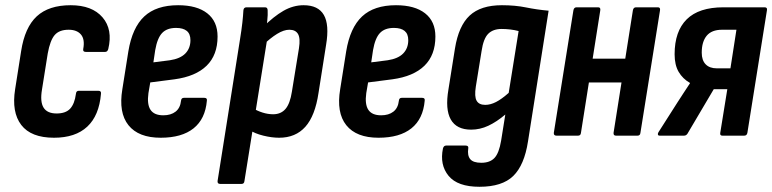

<svg xmlns="http://www.w3.org/2000/svg" viewBox="-20 -520 2960 736"><path d="M187 8Q99 8 61.5 -41Q24 -90 38 -178L61 -324Q75 -415 121 -457.5Q167 -500 251 -500Q333 -500 373 -453.5Q413 -407 395 -332Q392 -321 383 -321H309Q297 -321 299 -332Q306 -369 290.5 -387.5Q275 -406 243 -406Q207 -406 189.5 -385.5Q172 -365 163 -315L141 -177Q133 -130 147 -107.5Q161 -85 197 -85Q232 -85 249 -103.5Q266 -122 271 -160Q272 -172 282 -172H357Q369 -172 367 -160Q360 -77 314.5 -34.5Q269 8 187 8Z M596 8Q511 8 472.5 -40Q434 -88 449 -178L472 -323Q487 -414 533 -457Q579 -500 663 -500Q735 -500 774.5 -469Q814 -438 814 -380Q814 -309 772 -268Q730 -227 649 -216L556 -204L549 -163Q543 -120 557 -99Q571 -78 606 -78Q635 -78 653 -92Q671 -106 674 -134Q675 -145 685 -145H763Q775 -145 773 -134Q767 -64 722 -28Q677 8 596 8ZM568 -281 631 -289Q671 -295 690.5 -315Q710 -335 710 -366Q710 -390 696 -401.5Q682 -413 655 -413Q620 -413 601.5 -393.5Q583 -374 575 -328Z M1050 8Q1022 8 989.5 0Q957 -8 936 -22L948 -106Q966 -95 986.5 -88.5Q1007 -82 1027 -82Q1057 -82 1074.5 -102.5Q1092 -123 1099 -169L1126 -335Q1132 -373 1122.5 -389.5Q1113 -406 1089 -406Q1068 -406 1042 -390Q1016 -374 986 -345L987 -415Q1029 -457 1066.5 -478.5Q1104 -500 1144 -500Q1200 -500 1221.5 -462.5Q1243 -425 1230 -348L1201 -164Q1188 -76 1150.5 -34Q1113 8 1050 8ZM824 185Q813 185 814 174L900 -369Q906 -406 909 -433Q912 -460 913 -480Q914 -492 925 -492H996Q1006 -492 1006 -480Q1007 -464 1004.5 -440.5Q1002 -417 1000 -400L1004 -369L917 174Q916 185 906 185Z M1431 8Q1346 8 1307.5 -40Q1269 -88 1284 -178L1307 -323Q1322 -414 1368 -457Q1414 -500 1498 -500Q1570 -500 1609.5 -469Q1649 -438 1649 -380Q1649 -309 1607 -268Q1565 -227 1484 -216L1391 -204L1384 -163Q1378 -120 1392 -99Q1406 -78 1441 -78Q1470 -78 1488 -92Q1506 -106 1509 -134Q1510 -145 1520 -145H1598Q1610 -145 1608 -134Q1602 -64 1557 -28Q1512 8 1431 8ZM1403 -281 1466 -289Q1506 -295 1525.5 -315Q1545 -335 1545 -366Q1545 -390 1531 -401.5Q1517 -413 1490 -413Q1455 -413 1436.5 -393.5Q1418 -374 1410 -328Z M1904 -500Q1955 -500 1996.5 -491.5Q2038 -483 2083 -479L2004 22Q1990 113 1947.5 154.5Q1905 196 1818 196Q1734 196 1699.5 154Q1665 112 1678 49Q1681 38 1690 38H1765Q1777 38 1775 49Q1771 76 1782.5 90Q1794 104 1825 104Q1858 104 1875.5 85.5Q1893 67 1901 19L1917 -81Q1884 -53 1852 -38Q1820 -23 1786 -23Q1730 -23 1708 -62Q1686 -101 1699 -177L1724 -334Q1738 -421 1780.5 -460.5Q1823 -500 1904 -500ZM1840 -118Q1860 -118 1881.5 -129Q1903 -140 1930 -164L1968 -401Q1953 -405 1936 -407Q1919 -409 1903 -409Q1870 -409 1851.5 -390.5Q1833 -372 1826 -324L1804 -188Q1798 -150 1807 -134Q1816 -118 1840 -118Z M2341 0Q2331 0 2332 -11L2406 -480Q2408 -492 2418 -492H2502Q2512 -492 2510 -480L2435 -11Q2434 0 2424 0ZM2113 0Q2102 0 2103 -11L2178 -480Q2180 -492 2190 -492H2273Q2283 -492 2281 -480L2207 -11Q2206 0 2196 0ZM2224 -204 2239 -295H2395L2381 -204Z M2509 0Q2503 0 2502 -4Q2501 -8 2504 -13L2576 -126Q2588 -145 2600 -163Q2612 -181 2625 -201V-202Q2597 -218 2581.5 -244.5Q2566 -271 2566 -312Q2566 -400 2612.5 -446Q2659 -492 2753 -492H2911Q2922 -492 2920 -481L2845 -11Q2843 0 2833 0H2749Q2739 0 2741 -11L2768 -178H2716L2615 -7Q2610 0 2602 0ZM2728 -258H2780L2803 -406H2748Q2708 -406 2689 -383Q2670 -360 2670 -318Q2670 -289 2685 -273.5Q2700 -258 2728 -258Z"/></svg>

Font: Sofia Sans Condensed
Style: Bold Italic
Weight: 700
Italic angle: -9°
Version: Version 4.100